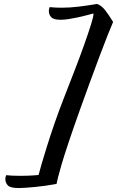

<svg xmlns="http://www.w3.org/2000/svg" viewBox="-20 -811 592 971"><path d="M75 140Q32 140 19.5 126.5Q7 113 7 94Q7 89 8 85.5Q9 82 11 75Q41 78 73 78Q82 78 95 78Q108 78 122 77.5Q136 77 150 76Q164 75 175 74Q179 57 190.5 18Q202 -21 218.5 -74Q235 -127 256.5 -189Q278 -251 303 -315Q332 -389 359 -459Q386 -529 406.5 -587Q427 -645 440 -686Q453 -727 453 -743Q438 -739 417 -733.5Q396 -728 373 -723Q350 -718 327 -714.5Q304 -711 286 -711Q251 -711 239 -724Q227 -737 227 -756Q227 -761 228 -764.5Q229 -768 231 -775Q261 -772 291 -772Q334 -772 378.5 -777.5Q423 -783 471 -791Q494 -783 513 -758Q532 -733 552 -700Q544 -682 525 -634.5Q506 -587 482.5 -524Q459 -461 433 -390.5Q407 -320 385 -258Q349 -157 326.5 -89.5Q304 -22 291.5 20.5Q279 63 273.5 85.5Q268 108 266 119Q240 124 212 128Q184 132 158 134.5Q132 137 110 138.5Q88 140 75 140Z"/></svg>

Font: Kaushan Script
Style: Regular
Weight: 400
Designer: Pablo Impallari
Foundry: Pablo Impallari
Version: Version 1.002